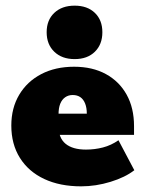

<svg xmlns="http://www.w3.org/2000/svg" viewBox="-20 -649 515 679"><path d="M267 10Q192 10 136.5 -16Q81 -42 50.5 -90.5Q20 -139 20 -205Q20 -267 48 -314Q76 -361 126 -387Q176 -413 242 -413Q307 -413 354.5 -387Q402 -361 428 -314Q454 -267 454 -203V-172H109V-247H287Q287 -268 281 -283Q275 -298 264 -305.5Q253 -313 237 -313Q222 -313 210.5 -305Q199 -297 193 -282Q187 -267 187 -244V-203Q187 -161 212 -140.5Q237 -120 284 -120Q315 -120 344 -127.5Q373 -135 399 -153L455 -47Q423 -22 371 -6Q319 10 267 10ZM244 -440Q199 -440 172 -466Q145 -492 145 -535Q145 -578 172 -603.5Q199 -629 244 -629Q289 -629 315.5 -603.5Q342 -578 342 -535Q342 -492 315.5 -466Q289 -440 244 -440Z"/></svg>

Font: Rokkitt Black
Style: Regular
Weight: 900
Designer: Vernon Adams
Foundry: Vernon Adams
Version: Version 3.103